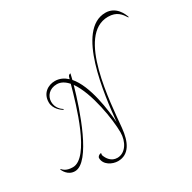

<svg xmlns="http://www.w3.org/2000/svg" viewBox="-277 -1020 1441 1440"><g transform="rotate(-30 443.5 -300.0)"><path d="M466 28C466 107 422 182 351 182C300 182 272 142 260 106V104C260 101 262 97 262 94C262 92 261 89 258 89C244 92 230 102 230 115C230 174 295 206 343 206C441 206 481 118 492 5C512 -198 543 -770 817 -770C894 -770 923 -728 948 -689L952 -691C942 -722 907 -806 815 -806C560 -806 501 -274 479 -54C471 -161 443 -387 350 -493C356 -515 360 -532 362 -543C360 -543 346 -544 340 -525C339 -521 336 -514 335 -508C306 -535 272 -552 231 -552C173 -552 112 -515 112 -436C112 -377 167 -339 180 -332L184 -337C165 -349 130 -378 130 -430C130 -479 167 -524 232 -524C267 -524 298 -505 325 -474C282 -317 171 76 27 76C-28 76 -49 54 -61 41L-65 44C-60 54 -36 110 26 110C160 110 288 -271 340 -456C427 -334 466 -81 466 28Z"/></g></svg>

Font: Stalemate
Style: Regular
Weight: 400
Designer: Astigmatic (AOETI)
Foundry: Astigmatic (AOETI)
Version: Version 001.000